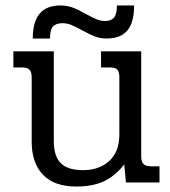

<svg xmlns="http://www.w3.org/2000/svg" viewBox="-20 -668 623 703"><path d="M201 -648Q226 -648 247 -640Q268 -632 296 -616Q318 -604 333.5 -597.5Q349 -591 364 -591Q387 -591 397.5 -603.5Q408 -616 408 -648H471Q471 -585 446 -556Q421 -527 371 -527Q347 -527 327.5 -534.5Q308 -542 281 -557Q255 -571 240.5 -577Q226 -583 208 -583Q185 -583 174 -571Q163 -559 163 -527H100Q100 -589 125.5 -618.5Q151 -648 201 -648ZM96 -150V-385Q96 -404 88 -412.5Q80 -421 61 -421H29V-480H177V-151Q177 -96 202.5 -70.5Q228 -45 284 -45Q343 -45 380 -78.5Q417 -112 417 -176V-385Q417 -405 409.5 -413Q402 -421 383 -421H350V-480H497V-95Q497 -76 505.5 -67.5Q514 -59 533 -59H564V0H441L435 -66Q402 -24 361 -4.5Q320 15 259 15Q179 15 137.5 -28Q96 -71 96 -150Z"/></svg>

Font: Pridi Light
Style: Regular
Weight: 300
Designer: Katatrad Team
Foundry: CadsonDemak
Version: Version 1.003